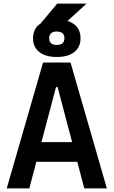

<svg xmlns="http://www.w3.org/2000/svg" viewBox="-20 -1038 626 1058"><path d="M187 -888.7 295.4 -1018.1H457L314.9 -888.7ZM17.1 0 217.3 -693.4H368.7L568.8 0H444.3L405.8 -146.5H180.2L141.6 0ZM208.5 -254.9H377.4L297.4 -558.1H288.6ZM293 -724.1Q231 -724.1 196.5 -751.2Q162.1 -778.3 162.1 -827.1Q162.1 -876.5 196.5 -903.3Q231 -930.2 293 -930.2Q355.5 -930.2 389.6 -903.3Q423.8 -876.5 423.8 -827.1Q423.8 -778.3 389.6 -751.2Q355.5 -724.1 293 -724.1ZM293 -790.5Q335 -790.5 335 -827.1Q335 -864.3 293 -864.3Q251 -864.3 251 -827.1Q251 -790.5 293 -790.5Z"/></svg>

Font: Cascadia Mono NF SemiBold
Style: Regular
Weight: 600
Monospace: yes
Designer: Aaron Bell
Foundry: Saja Typeworks
Version: Version 2404.023; ttfautohint (v1.8.4)